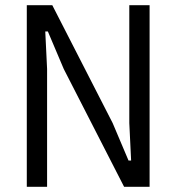

<svg xmlns="http://www.w3.org/2000/svg" viewBox="-20 -718 677 738"><path d="M225 -453 164 -597H154L161 -453V0H83V-698H181L413 -245L474 -101H484L477 -245V-698H555V0H457Z"/></svg>

Font: IBM Plex Sans Cond
Style: Regular
Weight: 400
Width: 3
Designer: Mike Abbink, Paul van der Laan, Pieter van Rosmalen
Foundry: Bold Monday
Version: Version 1.3